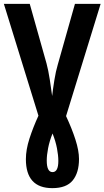

<svg xmlns="http://www.w3.org/2000/svg" viewBox="-20 -734 541 994"><path d="M389 89Q389 46 370.5 -11.5Q352 -69 322 -133L501 -714H368L279 -399Q269 -366 261.5 -319.5Q254 -273 250 -237Q246 -269 238 -320.5Q230 -372 221 -405L134 -714H0L179 -135Q151 -74 132.5 -16.5Q114 41 114 90Q114 240 251 240Q324 240 356.5 200Q389 160 389 89ZM222 97Q222 70 229 33.5Q236 -3 252 -43Q268 -3 275 34Q282 71 282 99Q282 157 252 157Q222 157 222 97Z"/></svg>

Font: Noto Sans UI Condensed
Style: Bold
Weight: 700
Width: 3
Designer: Monotype Design Team
Foundry: Monotype Imaging Inc.
Version: 1.001